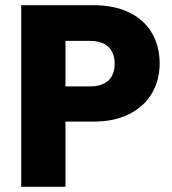

<svg xmlns="http://www.w3.org/2000/svg" viewBox="-20 -722 664 742"><path d="M597 -476Q597 -415 569 -364.5Q541 -314 483 -283Q425 -252 339 -252H233V0H62V-702H339Q423 -702 481 -673Q539 -644 568 -593Q597 -542 597 -476ZM326 -388Q375 -388 399 -411Q423 -434 423 -476Q423 -518 399 -541Q375 -564 326 -564H233V-388Z"/></svg>

Font: Fz Poppins
Style: Bold
Weight: 700
Designer: Ninad Kale (Devanagari), Jonny Pinhorn (Latin)
Foundry: Indian Type Foundry
Version: Vit hóa bi Vntype.Com & FontZin.Com